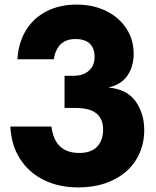

<svg xmlns="http://www.w3.org/2000/svg" viewBox="-20 -799 680 836"><path d="M25 -248H204Q218 -133 325 -133Q377 -133 403 -160.5Q429 -188 429 -235Q429 -281 400 -305Q371 -329 307 -329H261V-469H300Q343 -469 367.5 -491.5Q392 -514 392 -551Q392 -588 371.5 -608.5Q351 -629 308 -629Q229 -629 214 -541H56Q60 -613 93 -667Q126 -721 183 -750Q240 -779 313 -779Q386 -779 442.5 -751Q499 -723 530.5 -674.5Q562 -626 562 -565Q562 -509 534.5 -469.5Q507 -430 452 -418Q534 -410 571 -357Q608 -304 608 -233Q608 -160 572.5 -103Q537 -46 471.5 -14.5Q406 17 321 17Q237 17 171.5 -15Q106 -47 67.5 -107Q29 -167 25 -248Z"/></svg>

Font: Open Sauce One Black
Style: Regular
Weight: 900
Designer: Alfredo Marco Pradil
Foundry: Creative Sauce Fz LLC
Version: Version 1.477